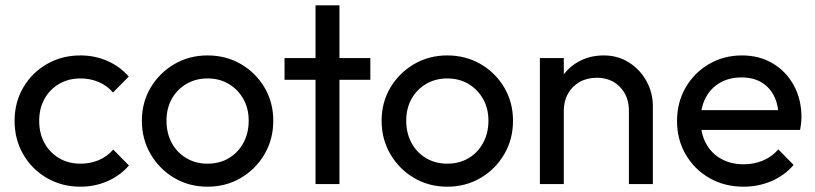

<svg xmlns="http://www.w3.org/2000/svg" viewBox="-20 -694 3074 724"><path d="M283.2 10Q213.2 10 156.8 -22.8Q100.2 -55.5 67.6 -112Q35 -168.5 35 -238Q35 -308 67.6 -363.9Q100.2 -419.8 156.8 -452.4Q213.2 -485 283.2 -485Q337.8 -485 385 -464.2Q432.2 -443.5 465.5 -405.2L406.2 -345.2Q383.8 -371.2 352.1 -384.8Q320.5 -398.2 283.2 -398.2Q238 -398.2 202.8 -377.5Q167.5 -356.8 147.6 -321Q127.8 -285.2 127.8 -238Q127.8 -191.2 147.6 -154.9Q167.5 -118.5 202.8 -97.6Q238 -76.8 283.2 -76.8Q320.8 -76.8 352.5 -90.2Q384.2 -103.8 407 -130L466.2 -70Q432.8 -31.5 385.2 -10.8Q337.8 10 283.2 10Z M762.5 10Q693.2 10 637.1 -23.1Q581 -56.2 548 -112.8Q515 -169.2 515 -238.8Q515 -308 548 -363.5Q581 -419 637.1 -452Q693.2 -485 762.5 -485Q832.2 -485 888.4 -452.4Q944.5 -419.8 977.5 -363.9Q1010.5 -308 1010.5 -238.8Q1010.5 -169 977.5 -112.6Q944.5 -56.2 888.4 -23.1Q832.2 10 762.5 10ZM762.5 -76.8Q807.8 -76.8 842.9 -97.6Q878 -118.5 897.9 -155.4Q917.8 -192.2 917.8 -239Q917.8 -285.2 897.5 -321Q877.2 -356.8 842.5 -377.5Q807.8 -398.2 762.5 -398.2Q718 -398.2 682.8 -377.5Q647.5 -356.8 627.6 -321Q607.8 -285.2 607.8 -238.8Q607.8 -192 627.6 -155.2Q647.5 -118.5 682.8 -97.6Q718 -76.8 762.5 -76.8Z M1169.8 0V-674H1260V0ZM1053 -393.2V-475H1376.5V-393.2Z M1666.5 10Q1597.2 10 1541.1 -23.1Q1485 -56.2 1452 -112.8Q1419 -169.2 1419 -238.8Q1419 -308 1452 -363.5Q1485 -419 1541.1 -452Q1597.2 -485 1666.5 -485Q1736.2 -485 1792.4 -452.4Q1848.5 -419.8 1881.5 -363.9Q1914.5 -308 1914.5 -238.8Q1914.5 -169 1881.5 -112.6Q1848.5 -56.2 1792.4 -23.1Q1736.2 10 1666.5 10ZM1666.5 -76.8Q1711.8 -76.8 1746.9 -97.6Q1782 -118.5 1801.9 -155.4Q1821.8 -192.2 1821.8 -239Q1821.8 -285.2 1801.5 -321Q1781.2 -356.8 1746.5 -377.5Q1711.8 -398.2 1666.5 -398.2Q1622 -398.2 1586.8 -377.5Q1551.5 -356.8 1531.6 -321Q1511.8 -285.2 1511.8 -238.8Q1511.8 -192 1531.6 -155.2Q1551.5 -118.5 1586.8 -97.6Q1622 -76.8 1666.5 -76.8Z M2351.5 0V-276.5Q2351.5 -331.2 2317.9 -366Q2284.2 -400.8 2230.4 -400.8Q2193.8 -400.8 2165.8 -384.9Q2137.8 -369 2121.9 -341Q2106 -313 2106 -276.8L2068.5 -297.8Q2068.5 -352 2092.9 -394.1Q2117.2 -436.2 2159.9 -460.6Q2202.6 -485 2256.5 -485Q2310.5 -485 2352.4 -458.1Q2394.2 -431.2 2418 -387.6Q2441.8 -344 2441.8 -294.5V0ZM2015.8 0V-475H2106V0Z M2783.8 10Q2712.5 10 2655.8 -22.2Q2599 -54.5 2566 -110.9Q2533 -167.2 2533 -237.8Q2533 -308 2565.4 -363.9Q2597.8 -419.8 2653.5 -452.4Q2709.2 -485 2777.8 -485Q2843.5 -485 2894 -454.9Q2944.5 -424.8 2973.4 -372Q3002.2 -319.2 3002.2 -251.5Q3002.2 -241.5 3001 -230Q2999.8 -218.5 2997 -204H2596.2V-278.8H2949.2L2916.2 -250Q2915.8 -297.8 2899 -331.5Q2882.2 -365.2 2851.2 -383.6Q2820.2 -402 2776 -402Q2729.5 -402 2694.9 -381.9Q2660.2 -361.8 2641.1 -325.8Q2622 -289.8 2622 -240.5Q2622 -190.8 2642.1 -153.2Q2662.2 -115.8 2699 -95.1Q2735.8 -74.5 2784 -74.5Q2823.8 -74.5 2857.5 -88.8Q2891.2 -103 2914.8 -130.8L2972.5 -72.2Q2938.5 -32.2 2889.1 -11.1Q2839.8 10 2783.8 10Z"/></svg>

Font: Marine Company Thin
Style: Regular
Weight: 100
Designer: Rodrigo Fuenzalida
Foundry: fragTYPE
Version: Version 1.000